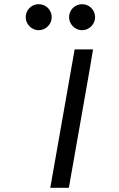

<svg xmlns="http://www.w3.org/2000/svg" viewBox="-20 -888 563 908"><path d="M368.2 -868.2C334 -868.2 306.6 -840.8 306.6 -806.6C306.6 -774.4 334 -745.1 368.2 -745.1C402.3 -745.1 429.7 -774.4 429.7 -806.6C429.7 -840.8 402.3 -868.2 368.2 -868.2ZM163.1 -868.2C128.9 -868.2 101.6 -840.8 101.6 -806.6C101.6 -774.4 128.9 -745.1 163.1 -745.1C197.3 -745.1 224.6 -774.4 224.6 -806.6C224.6 -840.8 197.3 -868.2 163.1 -868.2ZM406.2 -571.3 419.9 -654.3H333L217.8 0H305.7Z"/></svg>

Font: Sen-gleads
Style: Italic
Weight: 400
Designer: Kosal Sen, Philatype
Foundry: Philatype
Version: Version 1.004; ttfautohint (v1.8.3)